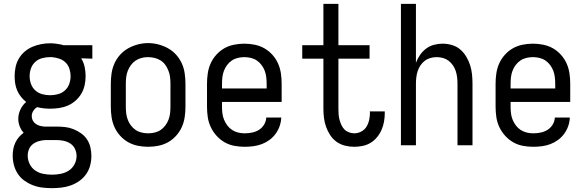

<svg xmlns="http://www.w3.org/2000/svg" viewBox="-20 -755 3040 998"><path d="M250 223Q225 223 200 220Q175 217 151.5 208Q128 199 107.5 184.5Q87 170 73 149Q59 128 52.5 103.5Q46 79 46 54Q46 37 49 20Q52 3 59.5 -13Q67 -29 78 -42Q89 -55 103 -65Q90 -79 82.5 -98Q75 -117 75 -137Q75 -162 86 -185.5Q97 -209 116 -225Q101 -237 89 -252Q77 -267 69.5 -284.5Q62 -302 59 -321Q56 -340 56 -359Q56 -383 61 -406.5Q66 -430 78 -450.5Q90 -471 108 -486.5Q126 -502 148 -511.5Q170 -521 193.5 -525.5Q217 -530 240 -530Q256 -530 271 -528Q286 -526 300 -523L309 -520H460V-450L402 -452Q415 -431 420 -407Q425 -383 425 -359Q425 -336 420 -312.5Q415 -289 403 -268.5Q391 -248 373 -232Q355 -216 333 -206.5Q311 -197 287.5 -193.5Q264 -190 240 -190Q223 -190 206.5 -192Q190 -194 173 -198Q161 -191 153 -178.5Q145 -166 145 -151Q145 -139 150.5 -128.5Q156 -118 166 -111Q176 -104 187.5 -101Q199 -98 211 -97Q212 -97 213 -97Q214 -97 215 -97Q218 -97 220.5 -97Q223 -97 226 -97H274Q297 -97 319 -94.5Q341 -92 362 -83.5Q383 -75 401.5 -62Q420 -49 432.5 -30Q445 -11 450 11Q455 33 455 56Q455 81 448.5 105.5Q442 130 427.5 150.5Q413 171 392.5 185.5Q372 200 348.5 208.5Q325 217 300 220Q275 223 250 223ZM240 -260Q261 -260 281.5 -265.5Q302 -271 317.5 -285Q333 -299 340 -319Q347 -339 347 -359Q347 -378 341 -397Q335 -416 321.5 -429.5Q308 -443 289.5 -449.5Q271 -456 251 -458H240Q240 -458 239.5 -458Q239 -458 239 -458Q219 -458 198.5 -452.5Q178 -447 163 -433Q148 -419 141 -399.5Q134 -380 134 -359Q134 -339 141 -319Q148 -299 163.5 -285Q179 -271 199.5 -265.5Q220 -260 240 -260ZM250 153Q273 153 295.5 148.5Q318 144 337 132Q356 120 367 99.5Q378 79 378 56Q378 37 370 19.5Q362 2 346 -8.5Q330 -19 311.5 -23Q293 -27 274 -27H226Q223 -27 220 -27Q217 -27 215 -27Q198 -26 181 -21Q164 -16 150.5 -5.5Q137 5 130.5 21Q124 37 124 54Q124 77 134.5 98Q145 119 163.5 131.5Q182 144 204.5 148.5Q227 153 250 153Z M750 8Q723 8 696 2.5Q669 -3 646 -16Q623 -29 604.5 -49.5Q586 -70 575 -94.5Q564 -119 560 -146Q556 -173 556 -200V-320Q556 -347 560 -374Q564 -401 575 -425.5Q586 -450 604.5 -470.5Q623 -491 646.5 -504Q670 -517 696.5 -524Q723 -531 750 -531Q777 -531 803.5 -524Q830 -517 853.5 -504Q877 -491 895.5 -470.5Q914 -450 925 -425.5Q936 -401 940 -374Q944 -347 944 -320V-200Q944 -173 940 -146Q936 -119 925 -94.5Q914 -70 895.5 -49.5Q877 -29 854 -16Q831 -3 804 2.5Q777 8 750 8ZM750 -62Q767 -62 784 -66Q801 -70 815 -79.5Q829 -89 839.5 -103Q850 -117 856 -133Q862 -149 864 -166Q866 -183 866 -200V-320Q866 -337 864 -354Q862 -371 855.5 -387.5Q849 -404 839 -418Q829 -432 814.5 -441Q800 -450 783 -454Q766 -458 748 -458Q731 -458 714.5 -453.5Q698 -449 684 -439.5Q670 -430 660 -416Q650 -402 644 -386.5Q638 -371 636 -354Q634 -337 634 -320V-200Q634 -183 636 -166Q638 -149 644 -133Q650 -117 660.5 -103Q671 -89 685 -79.5Q699 -70 716 -66Q733 -62 750 -62Z M1252 8Q1225 8 1198 3Q1171 -2 1147.5 -15.5Q1124 -29 1105.5 -49.5Q1087 -70 1075.5 -94.5Q1064 -119 1060 -146Q1056 -173 1056 -200V-320Q1056 -347 1060 -374Q1064 -401 1075 -425.5Q1086 -450 1104.5 -470.5Q1123 -491 1146 -504Q1169 -517 1196 -522.5Q1223 -528 1250 -528Q1277 -528 1304 -522.5Q1331 -517 1354 -504Q1377 -491 1395.5 -470.5Q1414 -450 1425 -425.5Q1436 -401 1440 -374Q1444 -347 1444 -320V-225H1134V-200Q1134 -183 1136 -166Q1138 -149 1144.5 -133Q1151 -117 1161.5 -103Q1172 -89 1186.5 -79.5Q1201 -70 1218 -66Q1235 -62 1252 -62Q1271 -62 1290.5 -66Q1310 -70 1326 -80Q1342 -90 1352.5 -107Q1363 -124 1364 -144H1442Q1441 -121 1433.5 -99.5Q1426 -78 1412.5 -59.5Q1399 -41 1380.5 -27.5Q1362 -14 1341 -6Q1320 2 1297 5Q1274 8 1252 8ZM1366 -295V-320Q1366 -337 1364 -354Q1362 -371 1356 -387Q1350 -403 1339.5 -417Q1329 -431 1315 -440.5Q1301 -450 1284 -454Q1267 -458 1250 -458Q1233 -458 1216 -454Q1199 -450 1185 -440.5Q1171 -431 1160.5 -417Q1150 -403 1144 -387Q1138 -371 1136 -354Q1134 -337 1134 -320V-295Z M1821 8Q1797 8 1773 2Q1749 -4 1729.5 -18Q1710 -32 1696.5 -52.5Q1683 -73 1675 -95.5Q1667 -118 1664 -142Q1661 -166 1661 -190V-450H1551V-520H1661V-735H1739V-520H1901V-450H1739V-190Q1739 -176 1740 -161.5Q1741 -147 1744.5 -133.5Q1748 -120 1754 -106.5Q1760 -93 1769.5 -83Q1779 -73 1793 -67.5Q1807 -62 1821 -62Q1840 -62 1857.5 -71Q1875 -80 1885 -96.5Q1895 -113 1899 -132Q1903 -151 1903 -170Q1903 -171 1902.5 -173Q1902 -175 1902 -176H1980Q1980 -174 1980 -171.5Q1980 -169 1980 -166Q1980 -144 1976 -122Q1972 -100 1963 -79.5Q1954 -59 1939.5 -41.5Q1925 -24 1906 -12.5Q1887 -1 1865 3.5Q1843 8 1821 8Z M2064 0V-735H2142V-429Q2150 -450 2163 -469Q2176 -488 2194.5 -502Q2213 -516 2235.5 -522Q2258 -528 2280 -528Q2305 -528 2329 -521Q2353 -514 2371.5 -498.5Q2390 -483 2403 -461.5Q2416 -440 2423.5 -416.5Q2431 -393 2433.5 -368.5Q2436 -344 2436 -320V0H2358V-320Q2358 -337 2356 -353.5Q2354 -370 2349 -385.5Q2344 -401 2334.5 -415Q2325 -429 2312 -439Q2299 -449 2283 -453.5Q2267 -458 2250 -458Q2233 -458 2217 -453.5Q2201 -449 2188 -439Q2175 -429 2165.5 -415Q2156 -401 2151 -385.5Q2146 -370 2144 -353.5Q2142 -337 2142 -320V0Z M2752 8Q2725 8 2698 3Q2671 -2 2647.5 -15.5Q2624 -29 2605.5 -49.5Q2587 -70 2575.5 -94.5Q2564 -119 2560 -146Q2556 -173 2556 -200V-320Q2556 -347 2560 -374Q2564 -401 2575 -425.5Q2586 -450 2604.5 -470.5Q2623 -491 2646 -504Q2669 -517 2696 -522.5Q2723 -528 2750 -528Q2777 -528 2804 -522.5Q2831 -517 2854 -504Q2877 -491 2895.5 -470.5Q2914 -450 2925 -425.5Q2936 -401 2940 -374Q2944 -347 2944 -320V-225H2634V-200Q2634 -183 2636 -166Q2638 -149 2644.5 -133Q2651 -117 2661.5 -103Q2672 -89 2686.5 -79.5Q2701 -70 2718 -66Q2735 -62 2752 -62Q2771 -62 2790.5 -66Q2810 -70 2826 -80Q2842 -90 2852.5 -107Q2863 -124 2864 -144H2942Q2941 -121 2933.5 -99.5Q2926 -78 2912.5 -59.5Q2899 -41 2880.5 -27.5Q2862 -14 2841 -6Q2820 2 2797 5Q2774 8 2752 8ZM2866 -295V-320Q2866 -337 2864 -354Q2862 -371 2856 -387Q2850 -403 2839.5 -417Q2829 -431 2815 -440.5Q2801 -450 2784 -454Q2767 -458 2750 -458Q2733 -458 2716 -454Q2699 -450 2685 -440.5Q2671 -431 2660.5 -417Q2650 -403 2644 -387Q2638 -371 2636 -354Q2634 -337 2634 -320V-295Z"/></svg>

Font: Zed Mono
Style: Regular
Weight: 400
Monospace: yes
Designer: Belleve Invis
Foundry: Belleve Invis
Version: Version 1.0.0; ttfautohint (v1.8.4)